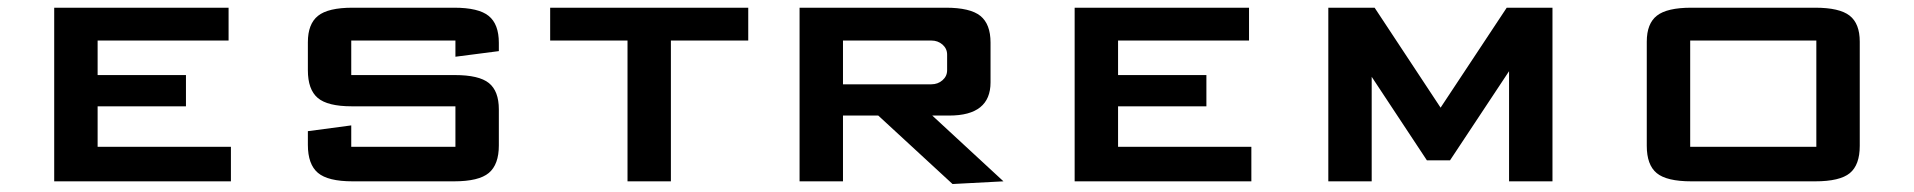

<svg xmlns="http://www.w3.org/2000/svg" viewBox="-20 -459 4844 486"><path d="M564.5 0H117.2V-439.5H558.6V-356.4H227.1V-269H450.7V-189.9H227.1V-87.4H564.5Z M759.3 -352.1Q759.3 -398.4 784.9 -418.9Q810.5 -439.5 872.6 -439.5H1129.4Q1191.4 -439.5 1217 -418.7Q1242.7 -397.9 1242.7 -350.6V-329.6L1132.8 -315.4V-356.4H869.1V-269H1131.3Q1192.4 -269 1217.5 -248.8Q1242.7 -228.5 1242.7 -182.1V-90.8Q1242.7 -42.5 1217.3 -21.2Q1191.9 0 1129.4 0H872.6Q810.1 0 784.7 -21.5Q759.3 -43 759.3 -92.3V-127L869.1 -141.6V-87.4H1132.8V-189.9H870.6Q809.1 -189.9 784.2 -211.2Q759.3 -232.4 759.3 -281.2Z M1678.2 0H1568.4V-356.4H1372.6V-439.5H1874V-356.4H1678.2Z M2339.8 -166.5 2520 0 2391.1 6.8 2203.1 -166.5H2113.8V0H2003.9V-439.5H2374Q2436 -439.5 2461.7 -418.7Q2487.3 -397.9 2487.3 -351.1V-250.5Q2487.3 -166.5 2382.8 -166.5ZM2113.8 -356.4V-245.6H2337.4Q2354 -245.6 2365.7 -255.9Q2377.4 -266.1 2377.4 -281.2V-320.8Q2377.4 -335.9 2365.7 -346.2Q2354 -356.4 2337.4 -356.4Z M3147.5 0H2700.2V-439.5H3141.6V-356.4H2810.1V-269H3033.7V-189.9H2810.1V-87.4H3147.5Z M3909.7 -439.5V0H3799.8V-278.8L3650.4 -53.2H3591.8L3452.1 -264.6V0H3342.3V-439.5H3459.5L3626.5 -186.5L3793.9 -439.5Z M4687.5 -89.8Q4687.5 -41.5 4662.4 -20.8Q4637.2 0 4574.7 0H4261.2Q4198.7 0 4173.6 -20.8Q4148.4 -41.5 4148.4 -89.8V-353.5Q4148.4 -399.4 4174.1 -419.4Q4199.7 -439.5 4261.2 -439.5H4574.7Q4636.2 -439.5 4661.9 -419.4Q4687.5 -399.4 4687.5 -353.5ZM4577.6 -356.4H4258.3V-87.4H4577.6Z"/></svg>

Font: Squarish Sans CT
Style: RegularSC
Weight: 400
Version: Version 0.9